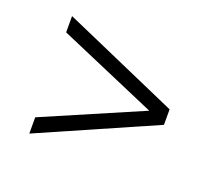

<svg xmlns="http://www.w3.org/2000/svg" viewBox="-75 -671 660 582"><g transform="rotate(20 255.0 -380.5)"><path d="M67.5 -190.5V-243L385.5 -380L67.5 -517V-569.5L442 -405V-355Z"/></g></svg>

Font: Encode Sans Cnd Lt
Style: Regular
Weight: 300
Width: 3
Designer: Multiple Designers
Foundry: Impallari Type
Version: Version 3.002; ttfautohint (v1.8.3) -l 8 -r 50 -G 200 -x 14 